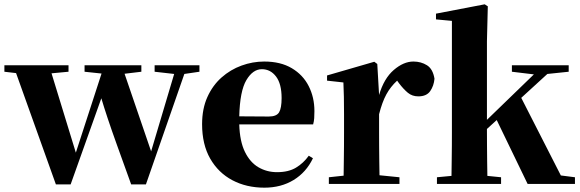

<svg xmlns="http://www.w3.org/2000/svg" viewBox="-29 -846 2667 883"><path d="M888.2 -545.9V-516.1L818.8 -505.9L642.1 2H574.2Q535.2 -106 508.8 -179.4Q482.4 -252.9 465.6 -303.7Q448.7 -354.5 437 -394L295.9 2H228L44.9 -509.8L-8.8 -516.1V-545.9H286.1V-516.1L208 -508.8L319.8 -144L438 -507.8L359.9 -516.1V-545.9H621.1V-516.1L543.9 -506.8L666 -149.9L772 -505.9L682.1 -516.1V-545.9Z M1071.3 -311 1207 -310.1Q1242.7 -310.1 1254.4 -329.3Q1266.1 -348.6 1266.1 -395Q1266.1 -460.4 1240.5 -494.1Q1214.8 -527.8 1175.3 -527.8Q1133.8 -527.8 1104 -477.5Q1074.2 -427.2 1071.3 -311ZM1391.1 -129.9 1410.2 -118.2Q1379.4 -53.7 1321.5 -18.3Q1263.7 17.1 1187 17.1Q1104.5 17.1 1039.8 -17.1Q975.1 -51.3 937.7 -116.5Q900.4 -181.6 900.4 -274.9Q900.4 -345.7 924.6 -399.4Q948.7 -453.1 989.7 -489.5Q1030.8 -525.9 1081.8 -544.4Q1132.8 -563 1186 -563Q1261.2 -563 1312.7 -532.5Q1364.3 -502 1390.6 -450.2Q1417 -398.4 1417 -335Q1417 -316.4 1416 -302.2Q1415 -288.1 1411.1 -273.9H1071.3Q1073.7 -195.8 1097.4 -147.5Q1121.1 -99.1 1159.7 -76.7Q1198.2 -54.2 1245.1 -54.2Q1297.9 -54.2 1332.3 -75Q1366.7 -95.7 1391.1 -129.9Z M1706.1 -551.8 1714.4 -409.2Q1736.8 -485.4 1782 -524.2Q1827.1 -563 1872.1 -563Q1907.2 -563 1934.6 -545.9Q1961.9 -528.8 1969.2 -483.9Q1966.3 -451.2 1949.5 -427Q1932.6 -402.8 1895 -402.8Q1866.7 -402.8 1846.7 -419.4Q1826.7 -436 1806.2 -462.9L1797.4 -475.1Q1767.1 -447.3 1747.8 -411.9Q1728.5 -376.5 1714.4 -320.8V-237.8Q1714.4 -210.4 1714.6 -175.5Q1714.8 -140.6 1715.3 -105Q1715.8 -69.3 1716.3 -40L1808.1 -30.8V0H1483.4V-30.8L1551.3 -38.1Q1551.8 -66.9 1552.2 -102.8Q1552.7 -138.7 1553 -174.3Q1553.2 -210 1553.2 -237.8V-320.8Q1553.2 -369.6 1552.5 -400.4Q1551.8 -431.2 1550.3 -466.8L1475.1 -475.1V-499L1692.4 -562Z M2550.3 -39.1 2615.2 -30.8V0H2397.5L2255.4 -293.9L2210.4 -252.9V-246.1Q2210.4 -216.3 2210.7 -178.7Q2210.9 -141.1 2211.4 -103.5Q2211.9 -65.9 2212.4 -37.1L2275.4 -30.8V0H1980.5V-30.8L2047.4 -37.1Q2047.9 -65.9 2048.3 -103Q2048.8 -140.1 2049.1 -176Q2049.3 -211.9 2049.3 -237.8V-750L1976.1 -756.8V-783.2L2200.2 -826.2L2214.4 -816.9L2210.4 -655.8V-294.9L2426.3 -503.9L2325.2 -516.1V-545.9H2586.4V-516.1L2488.3 -505.9L2368.2 -396Z"/></svg>

Font: Source Han Serif JP Heavy
Style: Regular
Weight: 900
Designer: Ryoko NISHIZUKA  (kana & ideographs); Frank Grießhammer (Latin, Greek & Cyrillic); Wenlong ZHANG  (bopomofo); Sandoll Co
Foundry: Adobe Systems Incorporated
Version: Version 1.001;PS 1.001;hotconv 16.6.54;makeotf.lib2.5.65590